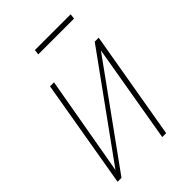

<svg xmlns="http://www.w3.org/2000/svg" viewBox="-205 -788 880 880"><g transform="rotate(-45 235.0 -347.5)"><path d="M58.6 -44.9 407.2 -527.8 433.1 -528.3 342.3 0H316.9L398.9 -479.5L52.7 0H27.3L117.7 -528.3H143.6ZM418 -694.8 415 -669.9H183.1L186 -694.8Z"/></g></svg>

Font: Roboto Condensed Thin
Style: Italic
Weight: 250
Italic angle: -12°
Designer: Christian Robertson
Foundry: Google
Version: Version 3.008; 2023